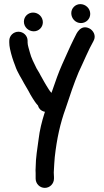

<svg xmlns="http://www.w3.org/2000/svg" viewBox="-20 -825 504 932"><path d="M242 -6C242 -20.2 244.8 -43.1 245.9 -62.9C255.8 -151.7 272.1 -225.8 298.6 -298.8C319.2 -360.6 338.4 -419.2 361.8 -474.7C385.8 -524.8 409.2 -582.8 433.7 -625.6C449.6 -653.4 430.4 -678.8 414.2 -686.9C370 -708.9 350.3 -659.6 344.6 -648.2L336.6 -632.2C317.6 -594.2 299.3 -550.6 281.2 -511.3C264.2 -472.9 249.6 -431.6 235.8 -391C210.8 -317.2 177.7 -238.8 167.2 -148C161.8 -105.3 153.3 -61.5 153 -10.3C152.4 -3.2 152.3 4.8 153 14.9V42C153 66.1 172.3 87 197.5 87C222.7 87 242 66.1 242 42V34C242 27.8 241.7 21.3 241 12.1C241 4.2 242 -0.9 242 -6ZM25 -627V-618C25 -608.8 26.2 -599.4 28.5 -587.9C35.1 -557.3 43.2 -532.4 53.4 -506.6C64.1 -473 85.4 -443.4 96.8 -420.4C104.8 -405.8 110.4 -396.2 118.3 -383.5L127 -367.1C133.7 -355.1 141.9 -342.6 148.2 -333.1C159.7 -315.9 163.7 -315.4 165 -311.1C173.6 -280.7 208.6 -276.8 227.3 -285.3C243.8 -292.8 259.1 -312.2 249.5 -339.6C245.9 -351.7 240.3 -364.9 227.3 -377.1C220.9 -383.6 214.4 -394.8 204.4 -411L195 -427C189.6 -437.5 181.8 -450.4 176.3 -460.3C168.6 -476.8 162.4 -483 157.4 -493.2C145.1 -517.7 131 -545.9 125.3 -569.1C120.8 -587 114 -605.3 114 -618V-627C114 -652.3 93 -671 69.5 -671C46 -671 25 -652.3 25 -627ZM326 -761C326 -735.8 346 -713 373 -713C396.8 -713 418 -731.9 418 -757.5C418 -784.7 395 -805 370 -805C345.7 -805 326 -785.3 326 -761ZM96 -720C96 -693 118.8 -673 144 -673C168.3 -673 188 -692.7 188 -717C188 -742.7 166.7 -764 140.5 -764C116.6 -764 96 -745 96 -720Z"/></svg>

Font: Just Breathe
Style: Bd
Weight: 400
Foundry: Cannot Into Space Fonts
Version: Version 0.72